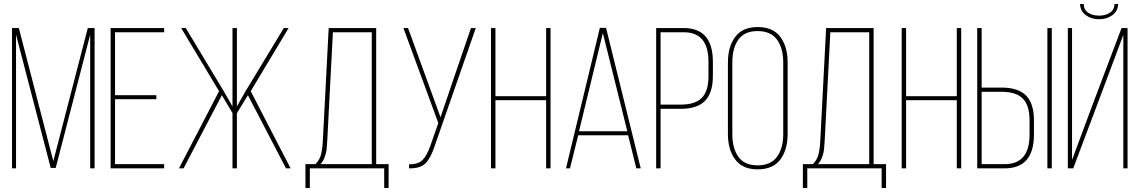

<svg xmlns="http://www.w3.org/2000/svg" viewBox="-20 -840 5686 958"><path d="M430 -667 258 -2H233L60 -667V0H40V-700H74L246 -36L418 -700H452V0H430Z M554 -365H760V-345H554V-21H799V0H532V-700H799V-679H554Z M1407 0 1217 -365 1162 -275V0H1140V-276L1087 -365L896 0H873L1073 -385L884 -700H907L1097 -384L1140 -309V-700H1162V-309L1204 -383L1396 -700H1420L1231 -385L1430 0Z M1919 98H1897V0H1526V98H1504V-21H1554Q1575 -42 1582 -70Q1589 -98 1591 -141L1620 -700H1857V-21H1919ZM1641 -679 1613 -140Q1611 -109 1609.5 -94Q1608 -79 1600.5 -57.5Q1593 -36 1579 -21H1835V-679Z M2354 -700 2149 -112Q2130 -53 2104 -26Q2078 1 2021 0V-20Q2067 -20 2088.5 -42Q2110 -64 2127 -112L2167 -226L1993 -700H2016L2178 -255L2245 -452L2330 -700Z M2705 -340H2452V0H2430V-700H2452V-360H2705V-700H2727V0H2705Z M3114 -165H2865L2824 0H2804L2973 -701H3004L3177 0H3155ZM2988 -675 2869 -185H3110Z M3254 -700H3392Q3537 -700 3537 -531V-461Q3537 -377 3498 -337Q3459 -297 3376 -297H3276V0H3254ZM3276 -318H3376Q3449 -318 3482 -352Q3515 -386 3515 -460V-532Q3515 -679 3392 -679H3276Z M3612 -172V-528Q3612 -607 3648.5 -656Q3685 -705 3760 -705Q3837 -705 3873.5 -656Q3910 -607 3910 -528V-172Q3910 -93 3873.5 -44Q3837 5 3760 5Q3685 5 3648.5 -44Q3612 -93 3612 -172ZM3634 -529V-171Q3634 -101 3664 -58Q3694 -15 3760 -15Q3826 -15 3857 -58Q3888 -101 3888 -171V-529Q3888 -599 3857 -642Q3826 -685 3760 -685Q3694 -685 3664 -642Q3634 -599 3634 -529Z M4401 98H4379V0H4008V98H3986V-21H4036Q4057 -42 4064 -70Q4071 -98 4073 -141L4102 -700H4339V-21H4401ZM4123 -679 4095 -140Q4093 -109 4091.5 -94Q4090 -79 4082.5 -57.5Q4075 -36 4061 -21H4317V-679Z M4754 -340H4501V0H4479V-700H4501V-360H4754V-700H4776V0H4754Z M4878 -403H4977Q5061 -403 5100 -363Q5139 -323 5139 -239V-169Q5139 0 4993 0H4856V-700H4878ZM5206 -700H5228V0H5206ZM4878 -21H4993Q5117 -21 5117 -168V-240Q5117 -314 5083.5 -348Q5050 -382 4977 -382H4878Z M5541 -820H5559Q5558 -785 5530.5 -764.5Q5503 -744 5464 -744Q5425 -744 5397.5 -764.5Q5370 -785 5369 -820H5387Q5388 -791 5409.5 -776.5Q5431 -762 5464 -762Q5496 -762 5518 -776.5Q5540 -791 5541 -820ZM5585 -666 5472 -364 5335 0H5308V-700H5329V-42L5435 -327L5576 -700H5606V0H5585Z"/></svg>

Font: Bebas Neue Light
Style: Regular
Weight: 300
Designer: Ryoichi Tsunekawa
Foundry: Ryoichi Tsunekawa
Version: Version 001.003; ttfautohint (v1.5.65-e2d9)